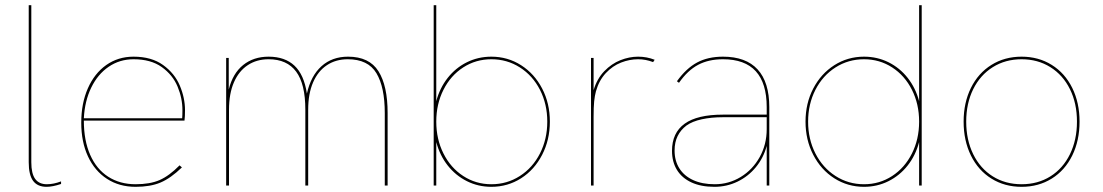

<svg xmlns="http://www.w3.org/2000/svg" viewBox="-20 -717 4261 742"><path d="M91 -90V-697H101V-90Q101 -46 116 -25.5Q131 -5 161 -5Q187 -5 216 -16V-6Q183 5 160 5Q125 5 108 -18Q91 -41 91 -90Z M294 -243Q294 -317.5 319.5 -375.5Q345 -433.5 390.8 -465.8Q436.5 -498 496 -498Q565.5 -498 610.2 -465.8Q655 -433.5 675 -386Q695 -338.5 695 -291Q695 -267 693 -251H304Q304 -174 328.5 -118.5Q353 -63 398.2 -34Q443.5 -5 504 -5Q559.5 -5 596.5 -21Q633.5 -37 674 -78L683 -70Q639.5 -28 600.2 -11.5Q561 5 504 5Q441 5 393.5 -25.8Q346 -56.5 320 -112.5Q294 -168.5 294 -243ZM684 -260Q685 -271 685 -291Q685 -337.5 666.2 -382.5Q647.5 -427.5 605.2 -457.8Q563 -488 496 -488Q442.5 -488 400 -459Q357.5 -430 332.5 -378.2Q307.5 -326.5 304 -260Z M854 -493H864V-371Q879.5 -433.5 919.8 -465.8Q960 -498 1018 -498Q1081 -498 1118 -463.2Q1155 -428.5 1166 -355.5Q1181.5 -424.5 1222.5 -461.2Q1263.5 -498 1325 -498Q1407 -498 1442.5 -441.8Q1478 -385.5 1478 -280V0H1467V-280Q1467 -380 1434.8 -434Q1402.5 -488 1324 -488Q1278 -488 1243.5 -465.2Q1209 -442.5 1190 -398.8Q1171 -355 1171 -293V0H1160V-293Q1160 -392.5 1124.5 -440.2Q1089 -488 1018 -488Q972 -488 937.5 -465.2Q903 -442.5 884 -398.8Q865 -355 865 -293V0H854Z M1666 -168V0H1656V-697H1666V-326Q1679.5 -377 1710.2 -416Q1741 -455 1784.5 -476.5Q1828 -498 1879 -498Q1942 -498 1993.8 -465Q2045.5 -432 2075.2 -374.8Q2105 -317.5 2105 -247Q2105 -176.5 2075.2 -118.8Q2045.5 -61 1993.8 -28Q1942 5 1879 5Q1828 5 1784.5 -16.8Q1741 -38.5 1710.2 -77.5Q1679.5 -116.5 1666 -168ZM1879 -5Q1939.5 -5 1989 -36.8Q2038.5 -68.5 2066.8 -124Q2095 -179.5 2095 -247Q2095 -314.5 2066.8 -369.8Q2038.5 -425 1989 -456.5Q1939.5 -488 1879 -488Q1819 -488 1770.2 -456.5Q1721.5 -425 1693.8 -370Q1666 -315 1666 -247Q1666 -179 1693.8 -123.8Q1721.5 -68.5 1770.2 -36.8Q1819 -5 1879 -5Z M2264 -493H2274V-368.5Q2287 -412.5 2315.2 -441.8Q2343.5 -471 2377.8 -484.5Q2412 -498 2446 -498Q2480 -498 2510 -486L2504 -477Q2475.5 -488 2446 -488Q2413 -488 2380.2 -475.2Q2347.5 -462.5 2321.2 -434.5Q2295 -406.5 2283 -364Q2278.5 -347.5 2276.2 -325.5Q2274 -303.5 2274 -265V0H2264Z M2943 -153Q2930.5 -106.5 2901 -70.8Q2871.5 -35 2830 -15Q2788.5 5 2741 5Q2689 5 2652.2 -12Q2615.5 -29 2596.2 -60.2Q2577 -91.5 2577 -134Q2577 -204 2626 -239Q2674.5 -274 2774 -274H2943V-303Q2943 -488 2774 -488Q2718.5 -488 2678 -466.5Q2637.5 -445 2604 -397L2596 -403Q2632 -453 2674 -475.5Q2716 -498 2774 -498Q2862.5 -498 2907.8 -448.8Q2953 -399.5 2953 -303V0H2943ZM2742 -5Q2796.5 -5 2842.5 -33Q2888.5 -61 2915.8 -109.8Q2943 -158.5 2943 -218V-264H2774Q2728.5 -264 2692 -256Q2655.5 -248 2633 -232Q2610.5 -215 2598.8 -191.2Q2587 -167.5 2587 -135Q2587 -95.5 2605.5 -66.2Q2624 -37 2658.8 -21Q2693.5 -5 2742 -5Z M3093 -247Q3093 -317.5 3122.8 -374.8Q3152.5 -432 3204.2 -465Q3256 -498 3319 -498Q3370 -498 3413.5 -476.5Q3457 -455 3487.8 -416Q3518.5 -377 3532 -326V-697H3542V0H3532V-168Q3518.5 -116.5 3487.8 -77.5Q3457 -38.5 3413.5 -16.8Q3370 5 3319 5Q3256 5 3204.2 -28Q3152.5 -61 3122.8 -118.8Q3093 -176.5 3093 -247ZM3319 -5Q3379 -5 3427.8 -36.8Q3476.5 -68.5 3504.2 -123.8Q3532 -179 3532 -247Q3532 -315 3504.2 -370Q3476.5 -425 3427.8 -456.5Q3379 -488 3319 -488Q3258.5 -488 3209 -456.5Q3159.5 -425 3131.2 -369.8Q3103 -314.5 3103 -247Q3103 -179.5 3131.2 -124Q3159.5 -68.5 3209 -36.8Q3258.5 -5 3319 -5Z M3704 -247Q3704 -320 3732.2 -377.2Q3760.5 -434.5 3811.5 -466.2Q3862.5 -498 3928 -498Q3993.5 -498 4044.5 -466.2Q4095.5 -434.5 4123.8 -377.2Q4152 -320 4152 -247Q4152 -173.5 4123.8 -116Q4095.5 -58.5 4044.5 -26.8Q3993.5 5 3928 5Q3862.5 5 3811.5 -26.8Q3760.5 -58.5 3732.2 -116Q3704 -173.5 3704 -247ZM3928 -5Q3991 -5 4039.5 -35.5Q4088 -66 4115 -121.2Q4142 -176.5 4142 -247Q4142 -317.5 4115 -372.2Q4088 -427 4039.2 -457.5Q3990.5 -488 3928 -488Q3865.5 -488 3816.8 -457.5Q3768 -427 3741 -372.2Q3714 -317.5 3714 -247Q3714 -176.5 3741 -121.2Q3768 -66 3816.5 -35.5Q3865 -5 3928 -5Z"/></svg>

Font: HK Grotesk Thin
Style: Regular
Weight: 100
Designer: Alfredo Marco Pradil
Foundry: Hanken Design Co.
Version: Version 3.001